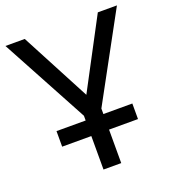

<svg xmlns="http://www.w3.org/2000/svg" viewBox="-131 -815 827 916"><g transform="rotate(-20 283.0 -357.0)"><path d="M238 0V-170H90V-249H238V-273L0 -714H98L283 -363L469 -714H566L328 -277V-249H475V-170H328V0Z"/></g></svg>

Font: Noto Sans Ambassadori
Style: Regular
Weight: 400
Designer: Monotype Design Team
Foundry: Monotype Imaging Inc.
Version: Version 2.013